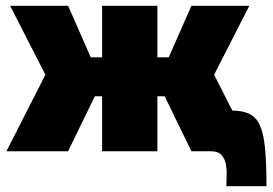

<svg xmlns="http://www.w3.org/2000/svg" viewBox="-20 -520 940 660"><path d="M638 0 546 -189H382L380 -323H560L638 -500H837L716 -263L850 0ZM2 0 136 -263 15 -500H214L292 -323H472L470 -189H306L214 0ZM331 0V-500H521V0ZM758 120Q758 106 759 85.5Q760 65 756.5 45.5Q753 26 741.5 13Q730 0 705 0L775 -140Q813 -140 836.5 -129Q860 -118 873 -90Q886 -62 891 -11Q896 40 896 120Z"/></svg>

Font: Moderustic ExtraBold
Style: Regular
Weight: 800
Designer: Tural Alisoy
Foundry: TAFT Foundry
Version: Version 2.120